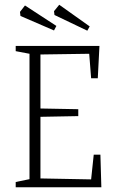

<svg xmlns="http://www.w3.org/2000/svg" viewBox="-20 -787 487 807"><path d="M46 -22 104 -34V-561L46 -572V-594H398L391 -458H363L355 -561L150 -558V-331L309 -328V-299L150 -296V-37L363 -33L374 -137H402L406 0H46ZM209 -724 207 -740 229 -767 357 -676 347 -658ZM66 -720 64 -737 85 -764 217 -678 207 -659Z"/></svg>

Font: Grenze ExtraLight
Style: Regular
Weight: 275
Designer: Renata Polastri
Foundry: Omnibus-Type
Version: Version 1.002; ttfautohint (v1.8)